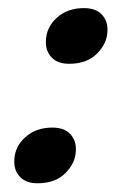

<svg xmlns="http://www.w3.org/2000/svg" viewBox="-20 -432 314 462"><path d="M70 9Q42.5 9 27.8 -6.8Q13 -22.5 14.5 -47Q15.5 -79 41 -102Q66.5 -125 106 -125Q135 -125 149.5 -109Q164 -93 162.5 -69Q161.5 -39.5 137.2 -15.2Q113 9 70 9ZM146 -278.5Q118.5 -278.5 103.8 -294.2Q89 -310 90.5 -334.5Q91.5 -366.5 117 -389.5Q142.5 -412.5 182 -412.5Q211 -412.5 225.5 -396.5Q240 -380.5 238.5 -356.5Q237.5 -327 213.2 -302.8Q189 -278.5 146 -278.5Z"/></svg>

Font: Fraunces 144pt SemiBold
Style: Italic
Weight: 600
Italic angle: -16°
Version: Version 1.000;[0bf87f6ff]